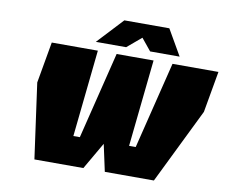

<svg xmlns="http://www.w3.org/2000/svg" viewBox="-96 -1075 1424 1198"><g transform="rotate(10 615.5 -476.0)"><path d="M445 -789 597 -952H882L976 -789H789L727 -865L637 -789ZM195 0 129 -476 175 -737H467L409 -186H450L586 -737H820L762 -186H804L940 -737H1231L1185 -476L952 0H641L604 -171L505 0Z"/></g></svg>

Font: Tomorrow ExtraBold
Style: Italic
Weight: 800
Italic angle: -10°
Designer: Tony de Marco, Monica Rizzolli
Foundry: Just in Type
Version: Version 2.002